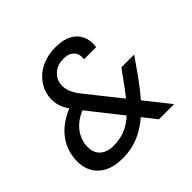

<svg xmlns="http://www.w3.org/2000/svg" viewBox="-174 -900 1101 1101"><g transform="rotate(-45 376.5 -350.0)"><path d="M537 0 240 -376Q203 -423 190 -460.5Q177 -498 183 -541Q190 -589 220 -628Q250 -667 298.5 -689.5Q347 -712 411 -712Q472 -712 510.5 -690.5Q549 -669 565.5 -632Q582 -595 575 -547H477Q482 -588 459.5 -610.5Q437 -633 396 -633Q347 -633 316.5 -607Q286 -581 281 -544Q277 -515 287.5 -485Q298 -455 326 -420L660 0ZM232 12Q162 12 115.5 -14Q69 -40 48.5 -87Q28 -134 37 -198Q45 -250 72 -293Q99 -336 145 -368.5Q191 -401 254 -420L289 -431L326 -367L289 -356Q221 -334 182.5 -292.5Q144 -251 137 -199Q131 -161 142.5 -133.5Q154 -106 180.5 -91Q207 -76 245 -76Q304 -76 351.5 -98Q399 -120 447 -172Q472 -198 498.5 -231.5Q525 -265 554 -306L595 -363H699L638 -276Q604 -228 572.5 -188Q541 -148 508 -116Q444 -51 377 -19.5Q310 12 232 12Z"/></g></svg>

Font: DM Sans 10pt Medium
Style: Italic
Weight: 500
Italic angle: -10°
Version: Version 4.004;gftools[0.9.30]